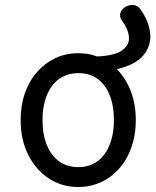

<svg xmlns="http://www.w3.org/2000/svg" viewBox="-20 -733 629 772"><path d="M295 19Q228 19 175.5 -16Q123 -51 93 -111.5Q63 -172 63 -250Q63 -309 80 -358Q97 -407 128.5 -443Q160 -479 202 -499Q244 -519 295 -519Q315 -519 334 -516Q353 -513 370 -506Q439 -509 469.5 -529.5Q500 -550 498.5 -582Q497 -614 470 -651Q459 -667 464.5 -682Q470 -697 484.5 -705.5Q499 -714 516 -713Q533 -712 545 -695Q580 -646 584 -597Q588 -548 556 -510Q524 -472 450 -455Q486 -418 506 -366Q526 -314 526 -250Q526 -203 515 -162Q504 -121 483.5 -88Q463 -55 434.5 -31Q406 -7 370.5 6Q335 19 295 19ZM295 -61Q328 -61 354.5 -74Q381 -87 399.5 -112Q418 -137 428 -172Q438 -207 438 -250Q438 -308 421 -350.5Q404 -393 372 -416Q340 -439 295 -439Q262 -439 235 -426Q208 -413 189.5 -388Q171 -363 161 -328.5Q151 -294 151 -250Q151 -192 168.5 -149.5Q186 -107 218 -84Q250 -61 295 -61Z"/></svg>

Font: Playwrite ES Deco
Style: Regular
Weight: 400
Designer: Veronika Burian, José Scaglione
Foundry: TypeTogether
Version: Version 1.002